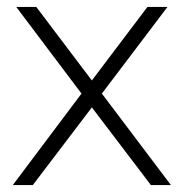

<svg xmlns="http://www.w3.org/2000/svg" viewBox="-20 -536 532 556"><path d="M475 0H417L246 -225L75 0H17L216 -265L27 -516H85L246 -303L407 -516H465L275 -265Z"/></svg>

Font: Creato Display Light
Style: Regular
Weight: 300
Version: Version 1.000